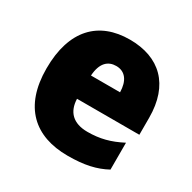

<svg xmlns="http://www.w3.org/2000/svg" viewBox="-133 -787 833 835"><g transform="rotate(30 284.0 -369.5)"><path d="M290 -656C135 -656 38 -560 38 -366C38 -174 142 -83 307 -83C391 -83 447 -96 499 -124V-259C441 -229 392 -216 330 -216C257 -216 221 -254 219 -318H532V-403C532 -569 440 -656 290 -656ZM296 -527C341 -527 366 -493 367 -436H221C225 -501 255 -527 296 -527Z"/></g></svg>

Font: Noto Sans Kannada UI SemiCondensed Black
Style: Regular
Weight: 900
Width: 4
Designer: Jelle Bosma - Monotype Design Team
Foundry: Monotype Imaging Inc.
Version: Version 2.005